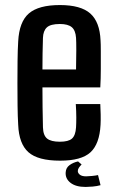

<svg xmlns="http://www.w3.org/2000/svg" viewBox="-20 -628 459 760"><path d="M280 -216H377Q378 -201 378.5 -175.5Q379 -150 378 -134Q374 -58 338 -25Q302 8 218 8Q130 8 92.5 -25.5Q55 -59 52 -134Q50 -167 49.5 -210Q49 -253 49 -299Q49 -345 49.5 -388Q50 -431 52 -464Q56 -542 94.5 -575Q133 -608 217 -608Q300 -608 337.5 -574.5Q375 -541 378 -468Q379 -456 379 -425Q379 -394 379 -355.5Q379 -317 377 -282H148Q148 -243 148.5 -204Q149 -165 150 -124Q151 -92 166.5 -79.5Q182 -67 217 -67Q251 -67 265 -79.5Q279 -92 281 -124Q282 -139 282 -163Q282 -187 280 -216ZM217 -533Q180 -533 165.5 -519.5Q151 -506 150 -478Q149 -447 148.5 -416Q148 -385 148 -353H281Q282 -392 282 -428.5Q282 -465 281 -478Q279 -508 264 -520.5Q249 -533 217 -533ZM240 54Q241 36 255.5 25.5Q270 15 289 11L303 23Q297 29 292.5 35.5Q288 42 288 49Q288 57 296 63.5Q304 70 321 70Q330 70 344.5 68.5Q359 67 368 65L378 105Q364 109 347 110.5Q330 112 319 112Q280 112 259 95.5Q238 79 240 54Z"/></svg>

Font: Big Shoulders Text SemiBold
Style: Regular
Weight: 600
Designer: Patric King
Foundry: XO Type Co
Version: Version 1.000; ttfautohint (v1.8.2)